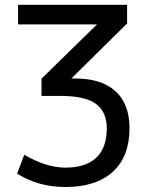

<svg xmlns="http://www.w3.org/2000/svg" viewBox="-20 -752 597 784"><path d="M416 -228.5Q416 -294.9 372.1 -327.6Q328.1 -360.4 226.6 -360.4H149.4V-430.7L376 -652.3H53.7V-732.4H499V-656.2L271.5 -431.6H286.1Q394.5 -431.6 451.7 -379.4Q508.8 -327.1 508.8 -228.5Q508.8 -112.3 440.4 -50.3Q372.1 11.7 246.1 11.7Q137.7 11.7 49.8 -43L79.1 -120.1Q167 -68.4 246.1 -67.4Q330.1 -67.4 373 -107.9Q416 -148.4 416 -228.5Z"/></svg>

Font: Nasu
Style: Regular
Weight: 400
Designer: Ryoko NISHIZUKA (kana &amp; ideographs); Paul D. Hunt (Latin, Greek &amp; Cyrillic); Wenlong ZHANG (bopomofo); Sandoll C
Version: Version 2014.1215